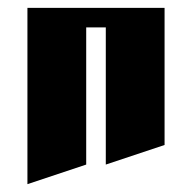

<svg xmlns="http://www.w3.org/2000/svg" viewBox="-20 -520 440 490"><path d="M50 -500H400V-150L250 -100V-450H200V-100L50 -50Z"/></svg>

Font: SOV_Meka
Style: Book
Weight: 400
Version: Version 1.00